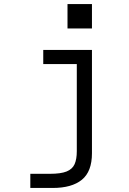

<svg xmlns="http://www.w3.org/2000/svg" viewBox="-20 -747 640 950"><path d="M314 -606V-727H435V-606ZM130 183V113H227Q281 113 309.5 101.5Q338 90 349 65.5Q360 41 360 1V-430H194V-500H435V11Q435 102 385 142.5Q335 183 241 183Z"/></svg>

Font: Orbit
Style: Regular
Weight: 400
Designer: Sooun Cho
Foundry: JAMO
Version: Version 1.000; ttfautohint (v1.8.4.7-5d5b);gftools[0.9.29]